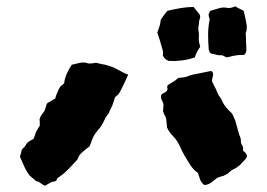

<svg xmlns="http://www.w3.org/2000/svg" viewBox="-20 -648 845 608"><path d="M760 -486Q759 -483 757.5 -479.5Q756 -476 752 -474Q740 -474 734 -473.5Q728 -473 720.5 -471.5Q713 -470 698 -466Q693 -468 688 -471Q683 -474 676 -473Q670 -473 663.5 -475Q657 -477 650 -478Q644 -480 642 -488Q641 -489 641 -491Q639 -515 639 -538.5Q639 -562 644 -587Q640 -599 640.5 -602Q641 -605 645 -612Q645 -614 647 -614Q661 -618 674 -622Q687 -626 700 -623Q706 -622 712 -623.5Q718 -625 725 -628Q731 -624 737.5 -621Q744 -618 751 -614Q751 -613 752 -611.5Q753 -610 753 -608Q754 -605 754.5 -601.5Q755 -598 756 -595Q759 -582 761 -569Q763 -556 758 -542Q759 -532 759 -521.5Q759 -511 760 -501ZM614 -500Q609 -493 604 -483.5Q599 -474 597 -466Q575 -459 555 -456.5Q535 -454 515 -455Q509 -457 506 -459.5Q503 -462 500 -465Q499 -467 497 -469.5Q495 -472 496 -476Q497 -482 495.5 -488Q494 -494 492 -500Q489 -511 485.5 -522.5Q482 -534 478 -545Q480 -550 482 -555.5Q484 -561 485 -565Q487 -570 487.5 -575Q488 -580 489 -585Q492 -590 495.5 -595Q499 -600 503 -605Q505 -607 507 -610Q509 -613 511 -614Q532 -619 553 -622.5Q574 -626 593 -626L613 -601Q615 -594 612.5 -588Q610 -582 610 -575Q610 -571 609 -567Q608 -563 608 -558Q608 -553 609 -548Q610 -543 610 -538Q610 -533 609.5 -528Q609 -523 610 -518Q610 -514 611.5 -509.5Q613 -505 614 -500ZM386 -412Q380 -398 375 -387.5Q370 -377 365 -367Q363 -363 361 -359.5Q359 -356 357 -352Q354 -348 350.5 -345.5Q347 -343 344 -340Q343 -336 341.5 -331Q340 -326 338 -321Q336 -313 331.5 -305.5Q327 -298 325 -290Q316 -280 310.5 -267.5Q305 -255 297 -244Q293 -240 290.5 -236.5Q288 -233 284 -228Q274 -215 269 -198Q268 -194 266.5 -191.5Q265 -189 263 -184Q261 -183 257.5 -180Q254 -177 251 -175Q244 -169 237 -162.5Q230 -156 227 -146Q222 -138 216 -133Q210 -126 203.5 -119.5Q197 -113 190 -106Q183 -99 176 -94Q169 -89 161 -83Q160 -82 160 -80.5Q160 -79 159 -77Q155 -73 150 -73Q145 -73 140 -70L123 -60Q116 -62 109.5 -67.5Q103 -73 95 -74Q86 -82 74 -92Q64 -105 57 -120.5Q50 -136 43 -152Q45 -157 46.5 -163Q48 -169 49 -174Q54 -179 58 -183.5Q62 -188 64 -193Q69 -199 74.5 -202Q80 -205 86 -208Q91 -220 94 -230Q97 -235 100 -240.5Q103 -246 106 -250Q106 -256 106 -261Q106 -266 105 -269Q107 -278 112 -284.5Q117 -291 121 -297Q123 -302 124.5 -307Q126 -312 128 -319Q130 -321 131.5 -322.5Q133 -324 137 -325Q142 -329 146 -331Q150 -333 155 -336Q157 -345 161 -354Q163 -358 164.5 -362Q166 -366 168 -369Q170 -374 174.5 -377Q179 -380 183 -384Q185 -400 191.5 -414.5Q198 -429 207 -443Q220 -446 233 -449Q246 -452 260 -447H267Q273 -447 278.5 -448.5Q284 -450 290 -448Q296 -446 302 -445Q308 -444 313 -443Q322 -440 331 -437.5Q340 -435 348 -430Q357 -426 366 -420.5Q375 -415 386 -412ZM757 -144Q754 -140 751 -137.5Q748 -135 745 -131Q742 -127 737 -123Q732 -119 727 -116Q713 -110 702 -99Q696 -95 687 -91Q683 -90 678 -88.5Q673 -87 668 -85Q659 -78 649.5 -70.5Q640 -63 627 -62Q617 -70 613.5 -80Q610 -90 607 -100Q592 -111 583 -125Q574 -139 565 -154Q561 -161 557 -169Q553 -177 550 -184Q541 -204 527 -218Q516 -229 509 -244Q508 -252 507.5 -260.5Q507 -269 505 -276Q502 -281 500 -286Q498 -291 496 -296Q497 -300 497 -305Q497 -310 498 -315Q497 -323 493 -330Q489 -337 490 -345Q492 -351 497.5 -353Q503 -355 506 -358Q512 -363 510 -369Q508 -375 512 -379Q515 -381 519.5 -383.5Q524 -386 528 -389Q533 -391 536.5 -394.5Q540 -398 544 -401Q550 -402 556 -402.5Q562 -403 568 -404Q573 -406 578 -408Q583 -410 588 -411Q602 -414 617 -417Q632 -420 647 -423Q649 -423 649.5 -422.5Q650 -422 651 -422Q657 -416 654 -407Q653 -403 652.5 -400Q652 -397 651 -392Q655 -382 660 -373Q665 -364 669 -353Q672 -346 676.5 -340.5Q681 -335 684 -327Q686 -322 689.5 -317Q693 -312 697 -307Q699 -305 701.5 -302Q704 -299 706 -297Q714 -291 718 -282.5Q722 -274 725 -266Q728 -255 731.5 -243Q735 -231 738 -220Q741 -215 742 -209Q743 -203 743 -197Q744 -192 747 -187.5Q750 -183 750 -178Q749 -177 749.5 -175Q750 -173 750 -170Q752 -169 754 -167.5Q756 -166 757 -164Q767 -154 757 -144Z"/></svg>

Font: Daruma Drop One
Style: Regular
Weight: 400
Designer: Maniackers Design
Version: Version 1.000